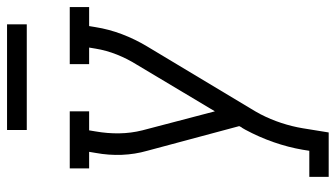

<svg xmlns="http://www.w3.org/2000/svg" viewBox="-224 -524 953 545"><g transform="rotate(-90 252.5 -251.5)"><path d="M23 205V150H97L100 131Q107 90 121.5 48.5Q136 7 157 -32Q159 -35 160.5 -38Q162 -41 164 -43L167 -49L97 -310Q87 -345 85.5 -382Q84 -419 91 -457L94 -475H47V-530H209V-475H155L152 -457Q146 -423 146.5 -389.5Q147 -356 155 -324L209 -118L341 -339Q358 -366 370 -396Q382 -426 387 -457L390 -475H343V-530H505V-475H451L448 -457Q442 -419 428 -382Q414 -345 393 -310L216 -15Q212 -9 208.5 -2.5Q205 4 201 11Q186 40 176 70.5Q166 101 161 131L149 205ZM156 -652V-708H456V-652Z"/></g></svg>

Font: Iosevka Curly Slab LtObl
Style: Regular
Weight: 300
Italic angle: -9°
Monospace: yes
Designer: Belleve Invis
Foundry: Belleve Invis
Version: Version 11.0.0; ttfautohint (v1.8.3)